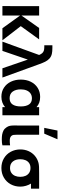

<svg xmlns="http://www.w3.org/2000/svg" viewBox="959 -1810 865 2824"><g transform="rotate(90 1392.0 -397.5)"><path d="M208 0H69L70 -540H208V-280L391 -540H559L364 -270L572 0H395L208 -260Z M788 -540Q776 -568.5 761.5 -585Q747 -601.5 725.8 -608.8Q704.5 -616 671 -616H645V-735H684Q738 -735 772 -727Q814 -717 842 -690.5Q870 -664 887.2 -629Q904.5 -594 924 -540L1120 0H984L856 -374L728 0H592Z M1555 -540H1675V0H1555V-39Q1525.5 -13 1486.2 1Q1447 15 1402 15Q1327 15 1269.8 -22.2Q1212.5 -59.5 1181.2 -124.2Q1150 -189 1150 -270Q1150 -352 1181.8 -417Q1213.5 -482 1271.8 -518.5Q1330 -555 1406 -555Q1451 -555 1488.5 -541.5Q1526 -528 1555 -502ZM1545 -270Q1545 -347 1516.2 -390.5Q1487.5 -434 1426 -434Q1385.5 -434 1355.8 -414.2Q1326 -394.5 1310 -357.2Q1294 -320 1294 -269Q1294 -197 1326.2 -151.5Q1358.5 -106 1424 -106Q1486.5 -106 1515.8 -149.2Q1545 -192.5 1545 -270Z M2028 -810H1899.5L1860 -615H1945ZM1849.5 -64Q1834.5 -87.5 1829.8 -112Q1825 -136.5 1825 -172.5L1825.5 -229V-540H1961.5V-237V-208Q1961.5 -182 1963.5 -166.5Q1965.5 -151 1972.5 -140Q1989.5 -113 2029.5 -109Q2043.5 -108 2051.5 -108Q2082.5 -108 2117.5 -113V0Q2086.5 9 2030.5 9Q1990.5 9 1959.5 4Q1924.5 -2.5 1897.5 -17Q1870.5 -31.5 1849.5 -64Z M2754.5 -540V-420H2680Q2700.5 -386.5 2712.5 -346Q2724.5 -305.5 2724.5 -263Q2724.5 -185.5 2689.8 -122Q2655 -58.5 2592.5 -21.8Q2530 15 2450.5 15Q2371 15 2308.8 -21.8Q2246.5 -58.5 2212 -122.2Q2177.5 -186 2177.5 -263Q2177.5 -328.5 2202 -383.8Q2226.5 -439 2271.5 -477.2Q2316.5 -515.5 2376.5 -531Q2401.5 -537 2434.2 -538.5Q2467 -540 2530.5 -540ZM2580.5 -263Q2580.5 -306 2565.8 -340Q2551 -374 2521.5 -393.5Q2492 -413 2450.5 -413Q2407.5 -413 2378.5 -393Q2349.5 -373 2335.5 -339Q2321.5 -305 2321.5 -263Q2321.5 -194.5 2355 -153.2Q2388.5 -112 2450.5 -112Q2492.5 -112 2521.8 -131.8Q2551 -151.5 2565.8 -185.5Q2580.5 -219.5 2580.5 -263Z"/></g></svg>

Font: Hauora ExtraBold
Style: Regular
Weight: 800
Designer: Wayne Shih
Foundry: WCYS
Version: Version 1.001